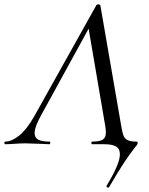

<svg xmlns="http://www.w3.org/2000/svg" viewBox="-58 -658 680 876"><path d="M436 198Q432 198 429.5 195.5Q427 193 428 190Q489 90 489 46Q489 21 471.5 10.5Q454 0 418 0H362Q359 0 359 -6Q359 -12 362 -12Q397 -12 411 -21Q425 -30 425 -54Q425 -68 422 -84L344 -541L378 -585L129 -131Q100 -79 100 -51Q100 -29 117 -20.5Q134 -12 168 -12Q172 -12 171.5 -6Q171 0 167 0Q155 0 121 -2Q79 -4 58 -4Q37 -4 9 -2Q-19 0 -34 0Q-38 0 -38 -6Q-38 -12 -34 -12Q-5 -12 29.5 -39.5Q64 -67 98 -127L382 -635Q384 -638 389 -638Q398 -638 400 -633L495 -84Q500 -53 505.5 -39Q511 -25 524.5 -18.5Q538 -12 566 -12Q570 -12 570 -6Q570 -2 567 3Q564 8 558 14Q532 48 508 84Q484 120 439 197Q438 198 436 198Z"/></svg>

Font: Cormorant Infant Medium
Style: Italic
Weight: 500
Italic angle: -10°
Designer: Christian Thalmann (Catharsis Fonts)
Foundry: Catharsis Fonts
Version: Version 4.000